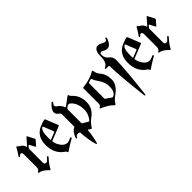

<svg xmlns="http://www.w3.org/2000/svg" viewBox="30 -1516 2524 2524"><g transform="rotate(-45 1291.5 -254.0)"><path d="M7.3 -404.8Q7.3 -409.2 15.1 -419.9Q52.2 -471.7 73.7 -514.2Q78.1 -522.9 85.2 -522.9Q92.3 -522.9 96.2 -514.6Q100.1 -506.3 111.8 -500.5Q160.6 -475.6 173.8 -428.2Q175.3 -422.9 177.7 -422.9Q180.2 -422.9 183.1 -426.3L263.2 -518.1Q267.6 -522.9 271.5 -522.9Q275.4 -522.9 278.8 -516.6L325.2 -428.2Q328.1 -422.9 328.1 -417.5Q328.1 -412.1 323.7 -407.2L271 -346.7Q266.6 -341.8 262.7 -341.8Q258.8 -341.8 255.4 -348.1L217.3 -420.4Q214.8 -424.8 212.2 -424.8Q209.5 -424.8 206.5 -421.4L186.5 -398.4Q178.2 -389.2 178.2 -377.4V-129.9Q178.2 -94.7 211.9 -94.7Q226.1 -94.7 247.1 -118.7L265.1 -139.2Q271 -146 276.4 -146Q287.6 -146 287.6 -135.3Q287.6 -131.3 281.7 -124.5L263.7 -104Q213.9 -47.9 189 2.9Q185.5 9.8 180.2 9.8Q174.8 9.8 168.5 2.9Q106 -64 49.8 -70.8Q41.5 -71.8 41.5 -77.6Q41.5 -83.5 46.9 -86.4Q79.1 -104 79.1 -142.6V-384.8Q79.1 -418.5 51.3 -418.5Q41.5 -418.5 33.2 -406.7Q24.9 -395 16.1 -395Q7.3 -395 7.3 -404.8Z M367.2 -267.1Q367.2 -427.2 497.6 -483.9Q565.9 -513.7 597.2 -513.7Q600.6 -513.7 602.1 -510.3L671.4 -335.9Q672.9 -333 672.9 -330.1Q672.9 -323.7 664.6 -320.3L474.1 -244.6Q465.3 -241.2 465.3 -234.9Q465.3 -232.4 465.8 -230Q472.2 -193.4 485.8 -167.5Q530.8 -83.5 593.3 -83.5Q618.7 -83.5 657.7 -103Q664.6 -106.4 667.5 -106.4Q677.7 -106.4 677.7 -94.7Q677.7 -89.4 668.9 -84.5Q596.7 -43.9 526.9 3.4Q517.6 9.8 512.2 9.8Q506.8 9.8 503.7 -2Q500.5 -13.7 489.3 -21Q367.2 -100.1 367.2 -267.1ZM459.5 -314Q459.5 -280.8 461.4 -270Q462.4 -265.6 465.1 -265.6Q467.8 -265.6 471.2 -267.1L565.9 -304.7Q572.8 -307.6 572.8 -313.5Q572.8 -315.9 571.3 -319.3L515.6 -459.5Q513.7 -464.4 511 -464.4Q508.3 -464.4 507.3 -463.9Q459.5 -445.8 459.5 -314Z M712.4 -48.8Q712.4 -53.2 714.8 -59.1Q751 -146.5 796.9 -162.6Q805.2 -165.5 805.2 -173.3V-396Q805.2 -419.9 786.6 -432.1Q746.6 -458 746.6 -493.7Q746.6 -542.5 813 -601.1Q821.3 -608.4 826.7 -608.4Q835.4 -608.4 835.4 -598.6Q835.4 -592.8 829.1 -586.4Q812 -569.3 812 -551.8Q812 -534.2 840.3 -515.6Q881.8 -488.3 898.9 -437.5Q901.4 -430.2 904.3 -430.2Q907.2 -430.2 910.6 -432.6L1022 -514.6Q1033.2 -522.9 1039.3 -522.9Q1045.4 -522.9 1045.4 -514.2Q1045.4 -500.5 1072.3 -475.6Q1148.9 -403.8 1148.9 -286.1Q1148.9 -168.5 1049.3 -98.1Q995.1 -59.6 956.1 3.4Q952.1 9.8 946.8 9.8Q941.4 9.8 934.6 4.9Q919.4 -6.3 905.8 -15.1Q903.3 -16.1 901.4 -16.4Q899.4 -16.6 898.9 -12.2Q889.2 100.6 862.8 190.4Q860.4 198.7 854.2 198.7Q848.1 198.7 845.7 190.4Q813 81.1 806.2 -54.7Q805.7 -64.9 795.4 -68.6Q785.2 -72.3 770.5 -72.3Q744.6 -72.3 734.4 -49.8Q729.5 -38.6 722.2 -38.6Q712.4 -38.6 712.4 -48.8ZM904.3 -141.6Q904.3 -129.4 915 -124Q942.4 -110.4 979 -86.4Q984.9 -82.5 991.7 -82.5Q998.5 -82.5 1005.4 -91.3Q1058.1 -159.7 1058.1 -235.4Q1058.1 -344.2 999 -408.7Q977.5 -432.1 962.2 -432.1Q946.8 -432.1 938 -425.8L912.1 -406.7Q904.3 -400.9 904.3 -390.1Z M1224.1 -116.2Q1246.6 -128.9 1246.6 -154.8V-441.4Q1246.6 -450.2 1254.4 -451.2Q1399.9 -469.2 1477.5 -519Q1483.4 -522.9 1490.2 -522.9Q1497.1 -522.9 1498.5 -513.2Q1505.9 -460 1534.2 -427.7Q1592.8 -361.8 1592.8 -261.2Q1592.8 -161.6 1478 -82Q1425.8 -45.9 1398.9 0.5Q1393.6 9.8 1387.7 9.8Q1381.8 9.8 1374.5 1.5Q1331.1 -47.9 1222.2 -94.7Q1211.9 -99.1 1211.9 -104.2Q1211.9 -109.4 1224.1 -116.2ZM1345.7 -149.9Q1345.7 -144 1351.6 -141.1Q1377.9 -127.4 1420.4 -94.2Q1428.7 -87.9 1439.2 -87.9Q1449.7 -87.9 1463.4 -98.1Q1506.8 -129.9 1506.8 -214.8Q1506.8 -299.8 1453.1 -371.1Q1422.4 -413.1 1413.6 -444.3Q1409.7 -458.5 1402.8 -458.5Q1396 -458.5 1389.6 -456.1Q1377.4 -451.7 1355 -446.8Q1345.7 -444.8 1345.7 -435.5Z M1629.4 0ZM1641.6 -436Q1703.6 -458.5 1703.6 -581.1Q1703.6 -662.1 1735.8 -690.9Q1753.4 -707 1779.5 -707Q1805.7 -707 1835.2 -689Q1864.7 -670.9 1883.8 -670.9Q1902.8 -670.9 1910.2 -692.9Q1915 -707 1923.3 -707Q1932.6 -707 1932.6 -696.8Q1932.6 -691.4 1930.7 -685.5Q1897.5 -586.9 1837.4 -586.9Q1812.5 -586.9 1786.9 -601.8Q1761.2 -616.7 1748 -616.7Q1725.6 -616.7 1725.6 -581.1Q1725.6 -525.4 1770.3 -492.2Q1814.9 -459 1814.9 -403.8Q1814.9 -248.5 1765.6 182.1Q1763.7 198.7 1755.9 198.7Q1748 198.7 1746.1 182.1Q1696.8 -248.5 1696.8 -403.8Q1696.8 -414.6 1686.5 -414.6H1645Q1629.4 -414.6 1629.4 -423.1Q1629.4 -431.6 1641.6 -436Z M1895.5 -267.1Q1895.5 -427.2 2025.9 -483.9Q2094.2 -513.7 2125.5 -513.7Q2128.9 -513.7 2130.4 -510.3L2199.7 -335.9Q2201.2 -333 2201.2 -330.1Q2201.2 -323.7 2192.9 -320.3L2002.4 -244.6Q1993.7 -241.2 1993.7 -234.9Q1993.7 -232.4 1994.1 -230Q2000.5 -193.4 2014.2 -167.5Q2059.1 -83.5 2121.6 -83.5Q2147 -83.5 2186 -103Q2192.9 -106.4 2195.8 -106.4Q2206.1 -106.4 2206.1 -94.7Q2206.1 -89.4 2197.3 -84.5Q2125 -43.9 2055.2 3.4Q2045.9 9.8 2040.5 9.8Q2035.2 9.8 2032 -2Q2028.8 -13.7 2017.6 -21Q1895.5 -100.1 1895.5 -267.1ZM1987.8 -314Q1987.8 -280.8 1989.7 -270Q1990.7 -265.6 1993.4 -265.6Q1996.1 -265.6 1999.5 -267.1L2094.2 -304.7Q2101.1 -307.6 2101.1 -313.5Q2101.1 -315.9 2099.6 -319.3L2043.9 -459.5Q2042 -464.4 2039.3 -464.4Q2036.6 -464.4 2035.6 -463.9Q1987.8 -445.8 1987.8 -314Z M2241.7 -404.8Q2241.7 -409.2 2249.5 -419.9Q2286.6 -471.7 2308.1 -514.2Q2312.5 -522.9 2319.6 -522.9Q2326.7 -522.9 2330.6 -514.6Q2334.5 -506.3 2346.2 -500.5Q2395 -475.6 2408.2 -428.2Q2409.7 -422.9 2412.1 -422.9Q2414.6 -422.9 2417.5 -426.3L2497.6 -518.1Q2502 -522.9 2505.9 -522.9Q2509.8 -522.9 2513.2 -516.6L2559.6 -428.2Q2562.5 -422.9 2562.5 -417.5Q2562.5 -412.1 2558.1 -407.2L2505.4 -346.7Q2501 -341.8 2497.1 -341.8Q2493.2 -341.8 2489.7 -348.1L2451.7 -420.4Q2449.2 -424.8 2446.5 -424.8Q2443.8 -424.8 2440.9 -421.4L2420.9 -398.4Q2412.6 -389.2 2412.6 -377.4V-129.9Q2412.6 -94.7 2446.3 -94.7Q2460.4 -94.7 2481.4 -118.7L2499.5 -139.2Q2505.4 -146 2510.7 -146Q2522 -146 2522 -135.3Q2522 -131.3 2516.1 -124.5L2498 -104Q2448.2 -47.9 2423.3 2.9Q2419.9 9.8 2414.6 9.8Q2409.2 9.8 2402.8 2.9Q2340.3 -64 2284.2 -70.8Q2275.9 -71.8 2275.9 -77.6Q2275.9 -83.5 2281.2 -86.4Q2313.5 -104 2313.5 -142.6V-384.8Q2313.5 -418.5 2285.6 -418.5Q2275.9 -418.5 2267.6 -406.7Q2259.3 -395 2250.5 -395Q2241.7 -395 2241.7 -404.8Z"/></g></svg>

Font: UnifrakturMaguntia18
Style: Book
Weight: 400
Designer: j. 'mach' wust, Gerrit Ansmann, Georg Duffner, based on a font by Peter Wiegel, original typeface by Carl Albert Fahrenw
Version: Version 2017-03-19